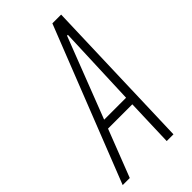

<svg xmlns="http://www.w3.org/2000/svg" viewBox="-256 -746 805 805"><g transform="rotate(-45 146.0 -344.0)"><path d="M-39 0 232 -688H284L262 0H222L229 -211H85L3 0ZM100 -249H230L244 -608H239Z"/></g></svg>

Font: Saira UltraCondensed ExtraLight
Style: Italic
Weight: 250
Width: 1
Italic angle: -12°
Designer: Hector Gatti with collaboration of the Omnibus-Type team
Foundry: Omnibus-Type
Version: Version 1.101